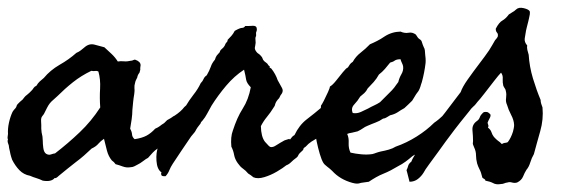

<svg xmlns="http://www.w3.org/2000/svg" viewBox="-60 -442 1503 502"><path d="M307.6 -271.5 306.6 -263.7Q307.6 -260.3 304.7 -252Q299.8 -246.1 298.8 -239.3Q296.9 -235.4 295.4 -232.4Q293.9 -229.5 293 -224.6Q291 -218.8 291.5 -210.9Q292 -207 291.7 -203.4Q291.5 -199.7 291 -196.3Q289.1 -185.5 288.1 -175.3Q287.1 -165 286.1 -154.3Q286.1 -143.6 284.2 -129.9Q282.2 -116.2 280.3 -105.5Q284.7 -97.7 285.2 -90.8Q285.6 -83.5 292 -78.1Q311.5 -81.1 323.2 -87.4Q335 -93.8 345.7 -105.5Q353.5 -108.9 357.9 -112.3Q361.8 -115.7 369.1 -120.1L377 -127.9Q388.7 -134.3 390.1 -135.7Q391.1 -136.7 392.8 -137.7Q394.5 -138.7 396.5 -139.6Q413.1 -150.4 421.9 -162.1Q429.2 -168 434.1 -174.3Q438 -179.7 449.2 -184.6Q455.6 -192.4 463.4 -197.8Q471.2 -203.1 477.5 -210.9Q482.9 -210.9 485.4 -209Q486.8 -208 488.5 -207Q490.2 -206.1 492.2 -205.1Q495.1 -197.3 493.2 -189Q491.2 -180.7 486.3 -173.8Q481.4 -167.5 481.4 -166Q481.4 -165 480.5 -164.1Q477.5 -160.6 473.1 -156.7Q468.8 -153.3 465.8 -149.4Q460.9 -140.6 458 -140.6Q455.1 -140.6 453.1 -138.7Q444.3 -133.3 440.9 -130.9Q437 -127.4 429.7 -123Q419.4 -117.7 417 -115.2Q414.6 -112.8 413.1 -112.3Q401.4 -99.1 390.1 -90.3Q379.9 -82.5 368.2 -68.4Q364.3 -65.4 360.4 -62.5Q356.4 -59.6 353.5 -54.7Q344.7 -48.8 339.4 -43Q334 -37.1 327.1 -29.3Q321.3 -26.4 314.5 -21Q306.2 -14.6 299.8 -11.7Q297.4 -10.3 291.5 -7.3Q286.6 -4.9 282.2 -4.9Q271 -2.9 260.7 -6.8Q251.5 -10.3 242.2 -12.7Q238.3 -18.6 232.4 -22.5Q223.6 -33.2 219.7 -47.9Q215.8 -62.5 211.9 -79.1Q203.1 -73.2 197.3 -66.4Q191.4 -59.1 179.7 -53.7Q169.9 -44.4 159.7 -35.4Q149.4 -26.4 138.2 -18.1Q127.4 -9.8 116.2 -0.7Q105 8.3 93.8 17.6Q85.9 25.4 83 23.4Q74.2 34.2 51.8 30.3Q43.9 26.4 34.2 23.4Q27.3 21.5 18.6 17.6Q2 14.6 -9.3 2.9Q-20.5 -8.8 -28.3 -24.4Q-31.2 -32.7 -32.7 -39.1Q-33.2 -42.5 -34.2 -46.4Q-35.2 -50.3 -36.1 -54.7Q-36.6 -63 -39.1 -67.9Q-41 -73.2 -39.1 -78.1Q-41 -80.6 -40 -84.5Q-39.1 -89.4 -39.1 -91.8Q-40 -105.5 -36.6 -121.1Q-33.2 -136.7 -27.3 -149.4Q-24.4 -154.3 -19.5 -159.2Q-17.1 -162.1 -16.6 -165Q-16.1 -167.5 -13.7 -169.9Q-11.2 -172.9 -7.8 -175.8Q-2.9 -179.7 -1 -181.6Q1.5 -185.1 4.2 -188.2Q6.8 -191.4 10.3 -193.8Q13.7 -196.3 16.6 -199.2Q19.5 -202.1 22.5 -205.1Q25.9 -208.5 27.8 -211.9Q30.3 -215.8 35.2 -217.8Q39.1 -224.6 43.9 -229Q48.8 -233.4 54.7 -238.3Q71.3 -258.3 95.7 -272.5Q120.6 -286.6 139.6 -303.7Q146.5 -306.6 151.4 -310.5Q156.2 -314.5 161.1 -318.4Q173.3 -329.1 187.5 -325.2L212.9 -318.4Q222.7 -309.6 231.9 -300.8Q241.2 -292 248 -281.2Q251.5 -281.7 255.4 -282Q259.3 -282.2 263.7 -281.7Q272.5 -280.8 282.2 -283.2Q285.2 -283.2 288.1 -284.7Q291 -286.1 293 -286.1Q307.6 -281.2 307.6 -271.5ZM178.7 -256.8Q152.3 -244.1 130.9 -227.1Q109.4 -210 89.8 -190.4Q87.4 -188 84.7 -185.8Q82 -183.6 79.6 -181.2Q77.1 -179.2 74.7 -176.8Q72.3 -174.3 70.3 -171.9Q66.4 -167 63 -160.2Q59.6 -153.3 56.6 -147.5Q55.7 -145.5 54.7 -143.8Q53.7 -142.1 52.7 -141.1Q51.8 -140.1 50.8 -138.7Q49.8 -137.2 48.8 -135.7Q46.9 -130.9 47.4 -126Q47.9 -122.6 47.9 -115.2V-105.5Q47.9 -102.5 48.8 -95.7Q51.8 -85 51.8 -74.2Q51.8 -66.4 53.2 -55.2Q54.7 -43.9 60.5 -40Q66.9 -36.1 72.8 -38.1Q79.6 -40.5 84 -41Q118.2 -67.4 148.4 -96.2Q178.7 -125 202.1 -161.1Q200.2 -185.1 201.7 -210.4Q203.1 -234.4 197.3 -254.9Q193.4 -257.3 188 -256.3Q184.1 -255.9 178.7 -256.8Z M698.2 -77.1Q702.1 -82.5 704.1 -84.5Q706.5 -86.9 710 -88.9Q722.2 -114.7 741.9 -129.9Q761.7 -145 784.2 -164.1Q789.1 -164.1 792.5 -167.5Q795.9 -170.9 800.8 -172.9Q806.6 -178.2 812 -181.6Q816.4 -184.6 819.3 -189.5Q830.6 -194.8 840.3 -204.1Q850.6 -213.4 860.4 -220.7Q868.2 -222.7 877 -218.8Q880.9 -210.9 879.9 -202.1Q878.9 -193.4 870.1 -192.4Q867.2 -189.5 863.8 -186.5Q860.4 -183.6 855.5 -182.6Q845.7 -180.7 842.8 -174.8Q842.3 -165.5 840.3 -163.6Q838.4 -161.6 837.9 -160.2Q827.1 -142.1 814 -129.2Q800.8 -116.2 789.1 -97.7Q783.7 -94.2 780.3 -86.9Q762.7 -77.1 754.4 -71.8Q746.1 -66.4 739.3 -58.6Q733.4 -55.2 733.4 -52.7Q733.4 -50.8 731.4 -48.8Q721.7 -40.5 720.2 -36.6Q718.8 -32.7 715.8 -30.3Q710.9 -26.9 707.3 -23.7Q703.6 -20.5 701.2 -18.1Q695.3 -12.2 688.5 -9.8Q680.2 -2.9 664.1 6.6Q647.9 16.1 630.9 21.2Q613.8 26.4 602.5 21.5L595.7 16.1Q593.8 14.6 588.9 11.7Q582.5 3.9 574.7 -1.5Q567.9 -6.3 561.5 -15.6Q554.2 -25.9 552.2 -36.6Q550.3 -47.9 544.9 -58.6Q542.5 -84 548.8 -100.6Q554.2 -117.2 560.5 -131.6Q566.9 -146 574.7 -158.2Q589.8 -181.6 595.7 -213.9Q585 -224.6 583.5 -233.9Q583 -238.8 581.5 -245.1Q580.1 -251.5 578.1 -259.8Q552.7 -243.2 531.2 -217.8Q509.8 -192.4 493.2 -166L481.4 -144.5Q476.6 -135.3 469.7 -127Q464.8 -122.1 464.8 -120.6Q464.8 -119.1 462.9 -117.2Q459 -112.3 456.5 -108.9Q454.1 -105.5 453.1 -103.5Q452.1 -101.6 451.2 -99.9Q450.2 -98.1 449.2 -96.7Q446.3 -92.8 444.3 -90.8Q442.4 -88.9 439.5 -85Q425.8 -65.4 414.6 -48.3L391.6 -13.7Q386.2 -5.4 382.8 2.9Q379.4 11.7 373 18.6Q363.3 19.5 361.8 15.6Q360.4 11.7 362.3 8.8Q350.6 1 349.1 -21.5Q347.7 -43.9 353.5 -57.6Q350.6 -66.4 351.6 -67.4Q352.5 -68.4 352.5 -70.3Q365.2 -87.9 378.4 -105.5Q391.6 -123 406.2 -138.7Q408.7 -142.1 411.1 -145.5Q413.6 -148.9 415.5 -152.3Q420.4 -159.7 425.8 -165Q434.1 -179.2 445.8 -194.3Q457.5 -209 464.8 -224.6Q470.2 -230 472.2 -235.4Q474.6 -241.2 480.5 -245.1Q483.9 -251 486.6 -256.6Q489.3 -262.2 491.2 -267.6Q494.1 -276.9 502 -286.1Q503.9 -293 506.8 -296.9Q509.8 -300.8 514.6 -305.7Q515.1 -310.1 520 -314Q524.9 -317.9 527.3 -322.3Q529.8 -329.1 532.2 -331.1Q535.2 -333.5 535.2 -337.9Q540 -342.8 544.9 -348.1Q549.8 -353.5 553.7 -361.3Q567.4 -369.1 572.8 -369.1Q578.1 -369.1 581.1 -374Q585 -374 589.6 -374Q594.2 -374 599.6 -374.5Q610.8 -375.5 611.3 -367.2Q611.8 -365.2 611.3 -362.3Q610.8 -360.8 610.4 -359.4Q609.9 -357.9 609.4 -356.4Q609.9 -347.7 609.4 -347.2Q608.4 -346.2 608.4 -345.7Q607.4 -341.8 607.9 -338.9Q608.4 -336.4 608.4 -330.1Q607.9 -326.2 607.4 -323.2Q606.9 -320.3 606.4 -317.9Q605.5 -313 610.4 -306.6Q612.8 -303.2 616.2 -301.3Q619.6 -299.3 623 -294.9Q625.5 -292.5 626.5 -289.1Q627.4 -285.6 629.9 -283.2Q631.8 -280.8 635.7 -278.3Q639.6 -275.9 641.6 -271.5Q647 -267.6 645 -266.6Q643.6 -265.6 649.4 -262.7Q660.6 -248.5 666 -232.4Q672.4 -220.2 676.8 -212.9Q681.6 -205.1 676.8 -197.3Q673.8 -194.3 669.9 -185.5Q665.5 -181.2 662.1 -175.8Q660.2 -172.4 659.2 -168.5Q658.7 -165 656.2 -162.1Q647.5 -147.9 638.2 -136.7Q628.9 -125.5 622.1 -112.3Q622.6 -84.5 632.8 -71.3Q644.5 -57.6 647.5 -57.6Q653.8 -56.6 661.1 -61.5L673.8 -69.3Q675.8 -70.3 677.5 -71.3Q679.2 -72.3 680.7 -73.2Q683.6 -75.2 687.5 -76.2Q697.8 -79.6 697.3 -78.6Q696.8 -77.1 698.2 -77.1Z M802.7 -215.8Q809.1 -219.2 818.4 -230.7Q827.6 -242.2 836.4 -253.2Q845.2 -264.2 849.6 -265.6Q852.5 -270.5 855 -273.9Q857.4 -277.3 862.3 -280.3Q870.1 -294.4 882.8 -304.2Q896 -314.5 907.2 -326.2Q916.5 -330.1 926 -335Q935.5 -339.8 944.8 -346.2Q963.9 -358.9 987.3 -359.4Q998 -354.5 1008.3 -356.4Q1018.1 -358.4 1027.3 -351.6Q1032.7 -342.3 1036.1 -340.3Q1039.6 -338.4 1042 -335Q1045.9 -322.8 1047.9 -318.8Q1050.3 -314.9 1050.8 -310.5Q1051.3 -303.2 1051.8 -298.1Q1052.2 -293 1052.7 -289.6Q1053.2 -283.2 1052.7 -277.3Q1049.8 -252.4 1043 -227.5Q1042 -224.6 1041 -221.7Q1040 -218.8 1039.1 -215.3Q1037.1 -209 1034.2 -204.1Q1026.9 -194.8 1023.9 -189Q1019.5 -181.2 1017.6 -178.7Q1011.7 -172.9 1006.6 -168Q1001.5 -163.1 997.1 -159.2Q992.7 -156.7 988.3 -154.1Q983.9 -151.4 979.5 -148.4Q971.2 -143.1 960 -140.6L951.2 -135.3Q946.8 -132.3 941.4 -131.8Q932.6 -125.5 921.9 -121.6Q917 -119.6 911.9 -117.7Q906.7 -115.7 901.4 -113.3Q894 -110.4 888.7 -106.4Q883.3 -102.5 875 -98.6Q870.6 -97.2 860.8 -95.2Q851.6 -93.8 847.7 -91.8Q852.5 -82 851.6 -67.4Q851.1 -53.7 856.4 -43Q869.1 -40 884.3 -38.6Q899.4 -37.1 913.1 -39.1Q915.5 -39.6 918.2 -40.5Q920.9 -41.5 923.8 -42.5Q926.8 -43.5 929.7 -44.4Q932.6 -45.4 935.5 -45.9Q946.3 -47.9 956.5 -50.8Q966.8 -53.7 974.6 -58.6Q1002.9 -68.4 1029.3 -85Q1055.7 -101.6 1075.2 -121.1Q1086.9 -128.9 1101.1 -142.6Q1115.2 -156.2 1123 -168Q1137.7 -183.6 1148.9 -192.4Q1160.2 -201.2 1169.9 -200.2Q1177.7 -200.2 1185.1 -190.9Q1192.4 -181.6 1183.6 -170.9Q1174.3 -165 1163.1 -153.3Q1152.3 -141.6 1140.6 -136.7Q1132.3 -131.3 1118.7 -115.2Q1105.5 -100.1 1096.7 -91.8Q1094.7 -89.8 1092.3 -87.4Q1089.8 -85 1086.4 -82.5Q1080.1 -77.6 1076.2 -72.3Q1061 -59.6 1046.9 -50.8Q1041.5 -52.7 1038.1 -48.8Q1033.7 -43.5 1030.3 -41Q1028.8 -40 1027.3 -39.1Q1025.9 -38.1 1023.9 -37.1Q1022 -36.1 1020.5 -35.2Q1019 -34.2 1017.6 -33.2Q1009.8 -26.4 1000.5 -19.5Q991.2 -12.7 981.4 -7.8Q971.7 -2 961.9 3.2Q952.1 8.3 942.4 12.2Q932.6 16.1 923.1 21.5Q913.6 26.9 904.3 33.2L893.6 34.7Q891.1 35.2 888.7 35.4Q886.2 35.6 883.8 36.1Q878.4 38.1 873.5 38.1Q868.7 38.1 861.3 36.1Q829.1 27.3 808.6 4.9Q805.7 2 802.5 -0.7Q799.3 -3.4 795.9 -5.9Q788.1 -11.7 785.2 -16.6Q780.8 -23.9 776.1 -39.6Q771.5 -55.2 768.1 -71.5Q764.6 -87.9 764.6 -96.7Q767.6 -102.5 771 -116.9Q774.4 -131.3 776.9 -145.8Q779.3 -160.2 779.3 -166Q781.2 -168 786.9 -179Q792.5 -189.9 797.6 -201.4Q802.7 -212.9 802.7 -215.8ZM960 -278.3Q953.1 -269.5 946.3 -261.7Q939.5 -253.9 930.7 -247.1Q924.8 -236.3 917 -227.5Q909.2 -218.8 901.4 -210.9Q897.5 -203.1 892.6 -198.7Q887.7 -194.3 881.8 -189.5Q875.5 -178.7 866.2 -168.9Q856.9 -159.2 862.3 -146.5Q873 -144.5 883.8 -149.4Q894.5 -154.3 902.3 -158.2Q906.2 -160.6 910.4 -162.6Q914.6 -164.6 918.5 -166.5Q922.4 -168.5 926.3 -170.4Q930.2 -172.4 933.6 -174.8L959 -200.2Q964.8 -205.6 970.7 -212.9Q973.1 -216.3 975.8 -220Q978.5 -223.6 981.4 -227.5Q983.9 -238.3 989.3 -247.6Q995.1 -257.3 994.1 -267.6Q993.7 -272 990.7 -277.8Q987.8 -283.7 987.3 -287.1Q977.1 -287.1 972.2 -283.7Q969.7 -281.7 966.6 -280.5Q963.4 -279.3 960 -278.3Z M1215.8 -148.4 1221.7 -143.6Q1224.1 -139.6 1220.2 -132.8Q1218.3 -129.4 1217 -126.5Q1215.8 -123.5 1214.8 -121.1Q1215.3 -119.1 1215.8 -117.4Q1216.3 -115.7 1216.8 -114.7Q1217.8 -111.8 1215.8 -108.4Q1222.7 -103 1224.6 -97.2Q1227.1 -89.4 1231.4 -84Q1237.3 -77.6 1241.7 -74.2Q1247.1 -70.8 1252 -65.4Q1257.3 -68.4 1259.8 -68.4Q1263.2 -68.4 1267.6 -70.3Q1275.9 -81.1 1281.2 -97.7Q1282.2 -101.6 1283.2 -106.4Q1284.2 -111.3 1284.2 -115.2Q1283.7 -127.9 1276.4 -141.6Q1269 -155.8 1265.6 -168Q1261.7 -176.3 1263.2 -185.5Q1264.6 -195.8 1262.7 -203.1Q1262.2 -208 1259.8 -210.9Q1258.8 -212.4 1257.8 -214.1Q1256.8 -215.8 1255.9 -217.8Q1253.9 -226.1 1254.4 -235.4Q1255.4 -245.1 1250 -252Q1244.1 -246.1 1231.4 -229.7Q1218.8 -213.4 1206.3 -197.3Q1193.8 -181.2 1188.5 -175.8Q1186 -172.4 1183.3 -169.2Q1180.7 -166 1177.7 -163.6Q1174.8 -161.1 1172.1 -158Q1169.4 -154.8 1167 -151.4Q1151.4 -131.8 1143.8 -122.6Q1136.2 -113.3 1128.9 -103.5Q1121.6 -93.8 1105.5 -72.3Q1100.1 -64.5 1087.2 -46.9Q1074.2 -29.3 1062.3 -12.9Q1050.3 3.4 1047.9 8.8Q1042 18.6 1032.7 25.9Q1023.4 33.2 1010.7 33.2Q1010.7 32.7 1008.8 25.6Q1006.8 18.6 1005.1 11Q1003.4 3.4 1002.9 2.9Q1005.9 -2.9 1007.3 -8.8Q1008.8 -14.2 1015.6 -19.5Q1017.6 -25.9 1026.9 -40.8Q1036.1 -55.7 1048.3 -73Q1060.5 -90.3 1071 -105Q1081.5 -119.6 1085 -125Q1091.3 -131.3 1103.3 -147Q1115.2 -162.6 1127.2 -178.5Q1139.2 -194.3 1144.5 -201.2Q1148.9 -214.4 1162.8 -234.1Q1176.8 -253.9 1192.6 -274.7Q1208.5 -295.4 1218.8 -310.5Q1223.6 -318.4 1227.1 -324.2Q1230.5 -330.1 1234.4 -336.9Q1238.3 -340.8 1241.2 -345.7Q1243.2 -353 1239.3 -356.9Q1235.8 -360.8 1236.3 -367.2Q1245.1 -383.8 1253.4 -388.2Q1262.2 -393.1 1270.5 -404.3Q1276.4 -408.2 1279.8 -410.2Q1284.7 -412.6 1289.1 -417Q1295.9 -423.8 1309.3 -420.7Q1322.8 -417.5 1325.2 -412.1Q1325.7 -409.2 1325.2 -404.3Q1324.7 -401.9 1324.2 -399.4Q1323.7 -397 1323.2 -394.5Q1322.3 -390.1 1321.3 -386.2Q1320.3 -382.3 1319.3 -378.4Q1318.4 -375 1317.4 -370.8Q1316.4 -366.7 1315.4 -362.3Q1313.5 -351.6 1312 -341.8Q1310.5 -332 1318.4 -323.2Q1317.4 -318.4 1318.8 -311.5Q1320.3 -304.7 1322.3 -298.8Q1324.2 -267.6 1333.5 -236.8Q1342.8 -206.1 1353.5 -180.7Q1353.5 -175.8 1355 -170.9Q1356.4 -166 1358.4 -161.1Q1361.3 -129.9 1352.5 -99.1Q1348.1 -84 1344 -68.8Q1339.8 -53.7 1335.9 -39.1Q1330.1 -29.3 1326.2 -16.6Q1322.8 -5.4 1316.4 2Q1311.5 9.8 1307.6 19.5Q1303.7 29.3 1292 35.2Q1285.6 37.1 1278.8 35.2Q1272.5 33.2 1266.6 35.2Q1262.2 35.6 1257.8 37.6Q1254.4 39.1 1250 39.1Q1237.3 41.5 1229 36.6Q1221.7 32.7 1209 30.3Q1209 27.3 1206.1 25.9Q1203.1 24.4 1201.2 22.5Q1197.8 7.8 1193.4 0Q1189.9 -6.8 1187.5 -14.6Q1184.6 -25.9 1184.6 -35.6Q1184.6 -46.4 1179.7 -56.6Q1175.8 -65.4 1176.3 -67.4Q1176.8 -69.3 1176.8 -73.2Q1176.8 -85.9 1175.3 -101.1Q1173.8 -116.7 1187.5 -126Q1192.9 -129.9 1194.8 -136.2Q1196.8 -141.6 1203.1 -147.5Q1205.1 -149.4 1209.5 -149.4Q1212.9 -149.4 1215.8 -148.4Z"/></svg>

Font: Taprom
Style: Regular
Weight: 400
Designer: Danh Hong
Version: Version 8.002; ttfautohint (v1.8.3)